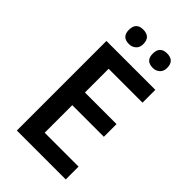

<svg xmlns="http://www.w3.org/2000/svg" viewBox="-269 -994 1082 1082"><g transform="rotate(45 272.0 -453.0)"><path d="M483.9 0H94.2V-713.9H483.9V-611.8H213.9V-422.9H465.8V-321.8H213.9V-102.1H483.9ZM195.8 -906.2Q253.9 -906.2 253.9 -848.1Q253.9 -821.3 237.3 -806.2Q220.7 -791 195.8 -791Q139.2 -791 139.2 -848.1Q139.2 -906.2 195.8 -906.2ZM385.7 -906.2Q443.8 -906.2 443.8 -848.1Q443.8 -821.3 427.2 -806.2Q410.6 -791 385.7 -791Q329.1 -791 329.1 -848.1Q329.1 -906.2 385.7 -906.2Z"/></g></svg>

Font: Droid Sans TV
Style: Bold
Weight: 600
Version: Version 1.00